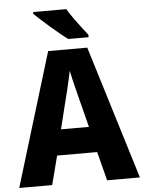

<svg xmlns="http://www.w3.org/2000/svg" viewBox="-61 -979 770 1027"><g transform="rotate(-5 324.0 -465.5)"><path d="M472 0 432 -155H217L177 0H0L218 -716H428L648 0ZM360 -450Q355 -471 348 -498Q341 -525 334.5 -552.5Q328 -580 324 -601Q320 -581 313.5 -552.5Q307 -524 300.5 -496.5Q294 -469 289 -451L250 -293H400ZM334 -931Q347 -909 366.5 -881.5Q386 -854 406 -828Q426 -802 440 -784V-771H331Q314 -783 290 -803Q266 -823 240 -845Q214 -867 192 -887.5Q170 -908 156 -921V-931Z"/></g></svg>

Font: Noto Sans Tamil SemiCondensed ExtraBold
Style: Regular
Weight: 800
Width: 4
Designer: Jelle Bosma - Monotype Design Team
Foundry: Monotype Imaging Inc.
Version: Version 2.004; ttfautohint (v1.8.4.7-5d5b)